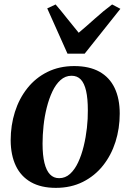

<svg xmlns="http://www.w3.org/2000/svg" viewBox="-20 -850 598 882"><path d="M321 -546.5Q390 -546.5 436.5 -520.8Q483 -495 506.5 -446Q530 -397 530 -328Q530 -260 510.5 -198.5Q491 -137 453.2 -89.5Q415.5 -42 360.8 -14.5Q306 13 236.5 13Q168.5 13 122.2 -13.2Q76 -39.5 52.8 -88.2Q29.5 -137 29 -205Q29 -274 48.5 -335.8Q68 -397.5 105.8 -445Q143.5 -492.5 198 -519.5Q252.5 -546.5 321 -546.5ZM308.5 -502Q280 -502 258 -482.2Q236 -462.5 220.5 -429.5Q205 -396.5 194.8 -355.8Q184.5 -315 180 -272Q175.5 -229 175.5 -190.5Q175.5 -137 184.2 -101.5Q193 -66 209.8 -48.8Q226.5 -31.5 251.5 -31.5Q280 -31.5 301.8 -51.2Q323.5 -71 339 -104.2Q354.5 -137.5 364.5 -178.5Q374.5 -219.5 379.2 -262.2Q384 -305 383.5 -343.5Q383.5 -397.5 375.5 -432.5Q367.5 -467.5 351.2 -484.8Q335 -502 308.5 -502ZM290 -603.5 197 -811.5 235.5 -829.5Q261 -800 287.5 -766.2Q314 -732.5 341.5 -699.5Q380 -732 416.8 -765.2Q453.5 -798.5 495 -829.5L533 -809.5L369 -603.5Z"/></svg>

Font: Merriweather 72pt
Style: Bold Italic
Weight: 700
Italic angle: -7.8°
Version: Version 2.101